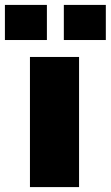

<svg xmlns="http://www.w3.org/2000/svg" viewBox="-69 -762 451 782"><path d="M253 0H53V-530H253ZM122 -599H-49V-742H122ZM362 -599H191V-742H362Z"/></svg>

Font: Morrison Black
Style: Regular
Weight: 900
Designer: Pablo Impallari, Rodrigo Fuenzalida (Modified by Dan O. Williams)
Version: Version 0.03;June 6, 2019;FontCreator 11.5.0.2425 64-bit; tt